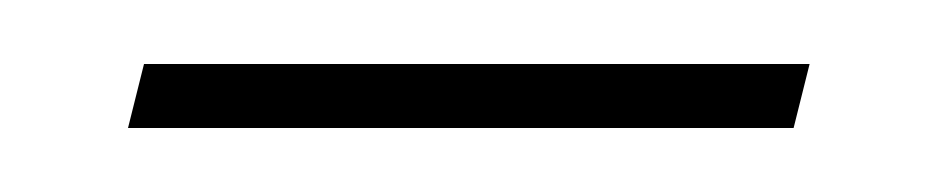

<svg xmlns="http://www.w3.org/2000/svg" viewBox="-20 -309 289 60"><path d="M20 -269H228L233 -289H25Z"/></svg>

Font: Noto Serif Display ExtraCondensed Medium
Style: Italic
Weight: 500
Width: 2
Italic angle: -12°
Designer: Monotype Design Team
Foundry: Monotype Imaging Inc.
Version: Version 2.009